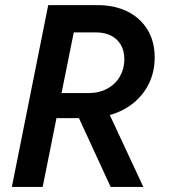

<svg xmlns="http://www.w3.org/2000/svg" viewBox="-20 -740 674 760"><path d="M170.9 -719.7H367.2Q432.1 -719.7 483.2 -695.1Q534.2 -670.4 563.2 -623.5Q592.3 -576.7 592.3 -512.7Q592.3 -457 570.3 -410.9Q548.3 -364.7 508.3 -332.3Q468.3 -299.8 414.6 -284.7L547.4 0H418L292.5 -272.5H203.6L148.9 0H26.9ZM331.1 -371.6Q372.6 -371.6 404.8 -389.2Q437 -406.7 454.6 -437.3Q472.2 -467.8 472.2 -505.4Q472.2 -540 457.5 -564Q442.9 -587.9 417.5 -599.9Q392.1 -611.8 360.4 -611.8H272L223.6 -371.6Z"/></svg>

Font: Reddit Sans Vanilla SemiBold
Style: Italic
Weight: 600
Italic angle: -11.25°
Designer: Stephen Hutchings
Version: Version 1.013